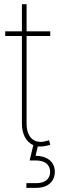

<svg xmlns="http://www.w3.org/2000/svg" viewBox="-20 -696 283 920"><path d="M85 -675.8V-545.9H4.9V-523.4H85V-104C85 -53.7 105 -15.6 139.6 -0.5L122.1 72.8H150.9C196.8 72.8 220.2 94.2 220.2 127.4C220.2 161.1 195.8 181.6 154.3 181.6H106.4V204.1H154.3C208.5 204.1 242.7 174.3 242.7 127.4C242.7 80.6 208.5 51.8 150.4 50.3L161.1 5.4C173.8 6.8 187.5 5.9 202.6 2.4L220.7 -2L215.3 -23.9L198.7 -19.5C142.6 -4.9 107.4 -39.1 107.4 -104V-523.4H220.7V-545.9H107.4V-675.8Z"/></svg>

Font: Raveo Thin
Style: Regular
Weight: 100
Designer: Jakub Foglar, Rasmus Andersson (Inter)
Foundry: Jakubfoglar.com
Version: Version 1.100;Glyphs 3.2.3 (3260)